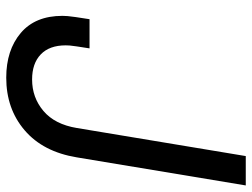

<svg xmlns="http://www.w3.org/2000/svg" viewBox="-113 -655 777 591"><g transform="rotate(90 275.5 -359.5)"><path d="M219.2 9.8Q134.3 9.8 81.5 -34.9Q28.8 -79.6 28.8 -163.1Q28.8 -169.9 29.5 -179Q30.3 -188 32.5 -203.6Q34.7 -219.2 39.1 -246.6H128.9Q125 -221.2 122.8 -207Q120.6 -192.9 120.1 -185.8Q119.6 -178.7 119.6 -173.3Q119.6 -123 147.5 -96.4Q175.3 -69.8 224.6 -69.8Q280.3 -69.8 321.5 -104.7Q362.8 -139.6 374 -207.5L460.4 -727.5H550.8L464.4 -207.5Q447.3 -103.5 381.1 -46.9Q314.9 9.8 219.2 9.8Z"/></g></svg>

Font: Inter 24pt
Style: Italic
Weight: 400
Italic angle: -9.3988°
Designer: Rasmus Andersson
Foundry: rsms
Version: Version 4.001;git-66647c0bb